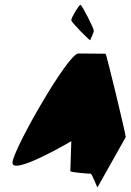

<svg xmlns="http://www.w3.org/2000/svg" viewBox="-20 -785 542 797"><path d="M32 -113C22 -49 276 -199 276 -199L272 -75C272 -69 350 -64 356 -64C363 -64 384 -2 385 -8L502 -216C503 -224 422 -562 418 -562C418 -562 347 -563 305 -563C263 -563 42 -178 32 -113ZM276 -701C277 -691 355 -613 355 -618C355 -624 372 -652 369 -660C368 -670 320 -765 314 -765C308 -765 275 -711 276 -701Z"/></svg>

Font: Ampere
Style: SCSuCndIta
Weight: 400
Version: Version 1